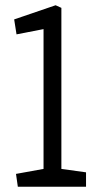

<svg xmlns="http://www.w3.org/2000/svg" viewBox="-20 -712 367 732"><path d="M48 0 41 -49 146 -68V-601L43 -581L34 -638L192 -692L214 -682V-68L308 -55V0Z"/></svg>

Font: Kreon Light
Style: Regular
Weight: 300
Designer: Julia Petretta
Foundry: Julia Petretta and Eli Heuer
Version: Version 2.002